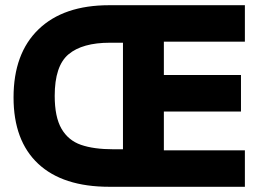

<svg xmlns="http://www.w3.org/2000/svg" viewBox="-20 -717 1006 737"><path d="M32 -343Q32 -512 128 -604.5Q224 -697 399 -697H920V-557H609V-429H905V-289H609V-140H920V0H400Q221 0 126.5 -88.5Q32 -177 32 -343ZM452 -144V-553H402Q296 -553 243 -508.5Q190 -464 190 -349Q190 -268 216 -223Q242 -178 291 -161Q340 -144 416 -144Z"/></svg>

Font: Hanken Grotesk Black
Style: Regular
Weight: 900
Designer: Alfredo Marco Pradil
Foundry: Hanken Design Co.
Version: Version 3.014